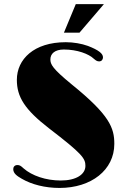

<svg xmlns="http://www.w3.org/2000/svg" viewBox="-20 -905 621 934"><path d="M86.4 -35.2C134.3 -7.3 199.7 9.3 269.5 9.3C424.3 9.3 536.1 -78.1 536.1 -205.1C536.1 -282.2 514.2 -344.7 328.6 -494.6C234.4 -571.8 225.1 -592.3 225.1 -616.2C225.1 -644 247.1 -664.1 290.5 -664.1C355.5 -664.1 411.6 -643.1 437 -618.7C447.8 -609.4 453.6 -606.4 462.4 -606.4C473.6 -606.4 481 -614.7 481 -626C481 -644 460.9 -661.1 407.7 -681.6C376.5 -692.9 337.4 -699.7 299.8 -699.7C145 -699.7 62 -616.7 62 -516.6C62 -434.1 99.6 -372.6 217.8 -281.2C380.9 -156.2 395.5 -134.3 395.5 -98.1C395.5 -56.6 350.6 -26.9 275.9 -26.9C203.1 -26.9 135.3 -50.3 94.7 -85.9C81.1 -98.6 75.7 -102.1 64.5 -102.1C51.8 -102.1 44.4 -93.3 44.4 -82.5C44.4 -61 63.5 -48.3 86.4 -35.2ZM291 -746.1H366.7L485.4 -884.8H348.6Z"/></svg>

Font: Limelight
Style: Regular
Weight: 400
Designer: Nicole Fally
Foundry: Nicole Fally
Version: Version 1.002